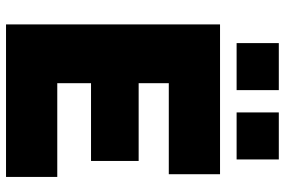

<svg xmlns="http://www.w3.org/2000/svg" viewBox="-174 -771 945 637"><g transform="rotate(90 298.5 -452.5)"><path d="M567 -170V0H61V-710H558V-540H256V-440H514V-282H256V-170ZM123 -765V-905H279V-765ZM353 -765V-905H509V-765Z"/></g></svg>

Font: Raleway Black
Style: Regular
Weight: 900
Designer: Matt McInerney, Pablo Impallari, Rodrigo Fuenzalida
Foundry: Matt McInerney, Pablo Impallari, Rodrigo Fuenzalida
Version: Version 4.026